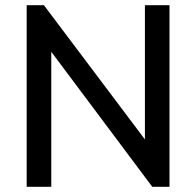

<svg xmlns="http://www.w3.org/2000/svg" viewBox="-20 -714 750 734"><path d="M82 0H176V-516L562 0H628V-694H534V-181L148 -694H82Z"/></svg>

Font: MV Cash
Style: Regular
Weight: 400
Designer: Rodrigo Fuenzalida
Foundry: fragTYPE
Version: Version 1.100;Glyphs 3.1.2 (3151)